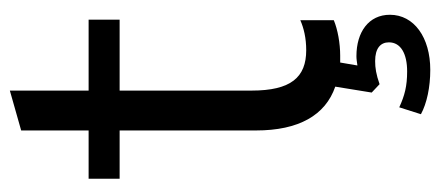

<svg xmlns="http://www.w3.org/2000/svg" viewBox="-272 -430 894 390"><g transform="rotate(-90 175.0 -235.0)"><path d="M257 9C282 9 310 4 329 -4V-72C313 -65 293 -60 268 -60C213 -60 186 -91 186 -171V-439H330V-502H186V-662L105 -639V-502H7V-439H105V-162C105 -75 136 -21 194 -1L182 73L199 89C219 82 232 80 246 80C272 80 284 91 284 108C284 132 261 145 225 145C195 145 176 140 152 129L138 173C160 185 193 192 228 192C294 192 340 159 340 110C340 67 305 42 256 42C250 42 244 43 237 44L243 9Z"/></g></svg>

Font: Poppy and Pepper
Style: Regular
Weight: 400
Designer: Thy Ha
Foundry: Thy Ha
Version: Version 0.001;Glyphs 3.2 (3227)